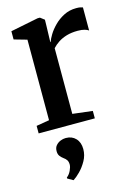

<svg xmlns="http://www.w3.org/2000/svg" viewBox="-122 -608 656 936"><g transform="rotate(-15 206.0 -140.0)"><path d="M24 0V-38L89.5 -49V-455.5L24.5 -474V-515.5L164 -543.5H176L197 -527.5L196.5 -502L194 -414.5L196.5 -416.5Q200.5 -429.5 213 -450.2Q225.5 -471 246.5 -492.2Q267.5 -513.5 295.8 -528Q324 -542.5 358.5 -542.5Q371 -542.5 378.8 -541Q386.5 -539.5 391.5 -537.5V-421Q385 -426 371.5 -430Q358 -434 337 -434Q305.5 -434 281 -426.8Q256.5 -419.5 238.2 -407.5Q220 -395.5 207 -381V-49.5L307.5 -37.5V0ZM214.5 130Q214.5 161 199.2 188.2Q184 215.5 164 235.5Q144 255.5 130 264H128.5L101.5 248.5L101 243.5Q114.5 233 122.8 215.5Q131 198 131 186Q131 172 125.5 163.2Q120 154.5 109 147Q100 140.5 93 131.2Q86 122 86 106.5Q86 88.5 95.8 77.5Q105.5 66.5 118.8 61.2Q132 56 143.5 56H146.5Q176.5 56 195.5 76Q214.5 96 214.5 130Z"/></g></svg>

Font: Merriweather 72pt SemiBold
Style: Regular
Weight: 600
Version: Version 2.100